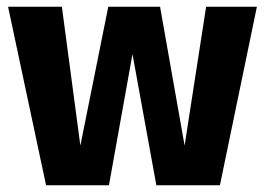

<svg xmlns="http://www.w3.org/2000/svg" viewBox="-20 -551 789 571"><path d="M634 0H445L374 -390L304 0H117L4 -531H164L219 -118L302 -531H456L529 -118L593 -531H744Z"/></svg>

Font: FiraGOUPP
Style: Bold
Weight: 700
Designer: bBox Type
Foundry: bBox Type GmbH
Version: Version 1.001